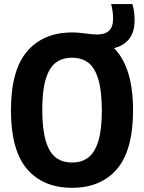

<svg xmlns="http://www.w3.org/2000/svg" viewBox="-20 -908 704 938"><path d="M537 -673Q630 -579 630 -370Q630 -174 551.5 -82.2Q473 9.5 332 9.5Q190.5 9.5 112 -82.2Q33.5 -174 33.5 -370Q33.5 -565.5 112.8 -657.5Q192 -749.5 332 -749.5Q350.5 -749.5 368.2 -747.8Q386 -746 401.5 -744Q433 -739.5 454.5 -739.5Q492.5 -739.5 512.5 -757.8Q532.5 -776 532.5 -817.5Q532.5 -851.5 523 -888H626.5Q637.5 -854.5 637.5 -809Q637.5 -751.5 610.8 -717.8Q584 -684 537 -673ZM477.5 -366.5Q477.5 -462.5 460.5 -519.8Q443.5 -577 411.5 -601.5Q379.5 -626 332 -626Q284.5 -626 252.5 -601.8Q220.5 -577.5 203.5 -521.8Q186.5 -466 186.5 -373.5Q186.5 -277.5 203.5 -220.2Q220.5 -163 252.5 -138.5Q284.5 -114 332 -114Q379 -114 411 -138.2Q443 -162.5 460.2 -218.2Q477.5 -274 477.5 -366.5Z"/></svg>

Font: Encode Sans Condensed
Style: Bold
Weight: 700
Width: 3
Designer: Multiple Designers
Foundry: Impallari Type
Version: Version 2.000